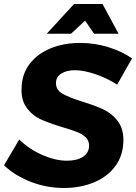

<svg xmlns="http://www.w3.org/2000/svg" viewBox="-33 -927 680 957"><path d="M625 -636 551 -505Q500 -538 442 -557.5Q384 -577 341 -577Q298 -577 272 -560Q246 -543 246 -513Q246 -479 277.5 -460.5Q309 -442 376 -421Q440 -401 481.5 -382Q523 -363 552.5 -325.5Q582 -288 582 -229Q582 -154 542.5 -100Q503 -46 435.5 -18Q368 10 285 10Q200 10 121 -20.5Q42 -51 -13 -103L63 -232Q111 -184 177 -155Q243 -126 300 -126Q352 -126 381.5 -146Q411 -166 411 -202Q411 -226 394 -242.5Q377 -259 351 -269Q325 -279 279 -293Q212 -313 169.5 -332.5Q127 -352 98.5 -392Q70 -432 75 -496Q78 -561 116 -610Q154 -659 219 -686Q284 -713 367 -713Q439 -713 507 -692Q575 -671 625 -636ZM558 -759H436L391 -824L321 -759H200L336 -907H478Z"/></svg>

Font: Gontserrat SemiBold
Style: Italic
Weight: 600
Italic angle: -11.3°
Designer: Julieta Ulanovsky
Foundry: Julieta Ulanovsky
Version: Version 6.001